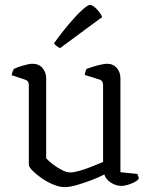

<svg xmlns="http://www.w3.org/2000/svg" viewBox="-20 -761 619 786"><path d="M246 5Q223 5 197 -6Q171 -17 148.5 -33Q126 -49 112 -63.5Q98 -78 98 -87V-413Q98 -422 94 -427.5Q90 -433 80 -436L28 -453Q29 -462 32 -469Q35 -476 37 -479Q51 -486 75.5 -493Q100 -500 113 -500Q139 -500 154 -482.5Q169 -465 169 -440V-113Q179 -102 196.5 -88.5Q214 -75 233.5 -65Q253 -55 268 -55Q282 -55 306.5 -62Q331 -69 357 -79.5Q383 -90 402 -98V-413Q402 -422 398 -428Q394 -434 385 -436L327 -454Q328 -463 330.5 -469.5Q333 -476 334 -479Q345 -483 361 -488Q377 -493 393.5 -496.5Q410 -500 418 -500Q443 -500 458 -483Q473 -466 473 -440V-56L542 -49Q544 -45 546 -40Q548 -35 548 -29Q542 -21 529 -14.5Q516 -8 501.5 -4Q487 0 478 0Q454 0 433 -14Q412 -28 407 -47Q385 -35 354.5 -23.5Q324 -12 294.5 -3.5Q265 5 246 5ZM226 -564Q217 -568 210.5 -573.5Q204 -579 201 -584Q235 -631 265 -666Q295 -701 317.5 -721Q340 -741 348 -741Q355 -741 365 -733.5Q375 -726 384.5 -714.5Q394 -703 398 -691Z"/></svg>

Font: Texturina 12pt ExtraLight
Style: Regular
Weight: 250
Designer: Guillermo Torres Carreño
Foundry: Omnibus-Type
Version: Version 1.002